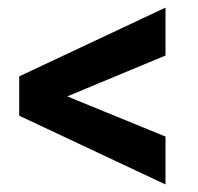

<svg xmlns="http://www.w3.org/2000/svg" viewBox="-20 -558 518 503"><path d="M128.4 -316.9 413.6 -200.2V-74.7L30.3 -254.9V-341.3ZM413.6 -412.6 128.4 -293.9 30.3 -271.5V-357.9L413.6 -538.1Z"/></svg>

Font: Roboto SemiCondensed SemiBold
Style: Regular
Weight: 600
Width: 4
Designer: Christian Robertson
Foundry: Google
Version: Version 3.009; 2024